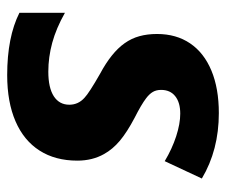

<svg xmlns="http://www.w3.org/2000/svg" viewBox="-66 -530 605 513"><g transform="rotate(90 236.5 -273.5)"><path d="M14.2 -22.9V-144.5Q55.7 -121.1 94.2 -110.6Q132.8 -100.1 171.4 -100.1Q214.4 -100.1 237.1 -114.7Q259.8 -129.4 259.8 -156.2Q259.8 -180.2 241.2 -196.8Q228.5 -209 177.2 -238.3Q120.6 -268.6 95.7 -303.7Q82.5 -322.3 76.7 -343.5Q70.8 -364.7 70.8 -390.6Q70.8 -441.9 95.9 -479Q121.1 -516.1 168.7 -535.9Q216.3 -555.7 282.2 -555.7Q380.9 -555.7 457 -510.3L410.6 -411.1Q377.9 -430.7 344.2 -441.7Q310.5 -452.6 283.7 -452.6Q253.9 -452.6 237.1 -439.2Q220.2 -425.8 220.2 -401.4Q220.2 -388.7 225.6 -379.4Q231 -370.1 242.7 -361.3Q259.3 -348.6 294.9 -330.6Q333 -310.5 356 -291.3Q378.9 -272 391.6 -249Q409.2 -217.8 409.2 -177.7Q409.2 -118.7 382.3 -76.7Q355.5 -34.7 304.2 -12.5Q252.9 9.8 180.7 9.8Q79.1 9.8 14.2 -22.9Z"/></g></svg>

Font: Viking Open Sans
Style: Bold Italic
Weight: 700
Italic angle: -12°
Foundry: Ascender Corporation
Version: Version 2.000